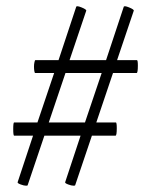

<svg xmlns="http://www.w3.org/2000/svg" viewBox="-20 -506 478 610"><path d="M36 73 85 -75H25Q22 -75 22 -96Q22 -117 25 -117H99L152 -274H92Q90 -274 89 -280.5Q88 -287 88 -295Q88 -302 89.5 -308.5Q91 -315 92 -315H166L222 -484Q223 -489 239 -482.5Q255 -476 254 -472L201 -315H317L373 -484Q374 -489 390 -482.5Q406 -476 405 -472L352 -315H415Q418 -315 418 -298Q418 -274 414 -274H339L286 -117H348Q351 -117 351 -99Q351 -75 347 -75H272L219 82Q219 84 214 84Q207 84 196.5 80Q186 76 187 73L236 -75H121L68 82Q68 84 63 84Q56 84 45.5 80Q35 76 36 73ZM250 -117 303 -274H188L135 -117Z"/></svg>

Font: CormorantInfant-MediumItalic
Style: Italic
Weight: 500
Italic angle: -10°
Designer: Christian Thalmann (Catharsis Fonts)
Foundry: Catharsis Fonts
Version: Version 3.303